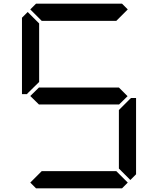

<svg xmlns="http://www.w3.org/2000/svg" viewBox="-20 -1020 856 1040"><path d="M130 -515 126 -510H99V-924L130 -955L192 -893V-576ZM144 -969 175 -1000H641L672 -969L610 -907H206ZM671 -499 624 -453V-454H192V-453L144 -500L192 -547V-546H624ZM685 -485 690 -489H717V-76L686 -45L624 -107V-424ZM672 -31 641 0H175L144 -31L206 -93H610Z"/></svg>

Font: DSEG7 Classic
Style: Regular
Weight: 400
Designer: Keshikan(Twitter:@keshinomi_88pro)
Version: Version 0.46